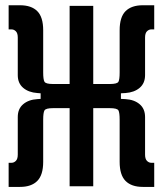

<svg xmlns="http://www.w3.org/2000/svg" viewBox="-20 -716 626 738"><path d="M13.2 2.4V-90.3H24.4Q33.7 -90.3 41 -97.7Q48.3 -105 48.3 -121.6V-266.1Q48.3 -297.9 69.1 -315.4Q89.8 -333 123.5 -335L136.2 -335.9V-357.4L123.5 -358.4Q89.8 -360.8 69.1 -378.4Q48.3 -396 48.3 -427.2V-571.8Q48.3 -588.4 41 -595.7Q33.7 -603 24.4 -603H13.2V-695.8H57.1Q100.6 -695.8 123.3 -673.1Q146 -650.4 146 -599.6V-437.5Q146 -410.6 150.9 -401.9Q155.8 -393.1 184.1 -393.1H247.6V-693.4H338.4V-393.1H401.9Q430.7 -393.1 435.3 -401.9Q439.9 -410.6 439.9 -437.5V-599.6Q439.9 -650.4 462.6 -673.1Q485.4 -695.8 528.8 -695.8H572.8V-603H561.5Q552.2 -603 544.9 -595.7Q537.6 -588.4 537.6 -571.8V-427.2Q537.6 -396 516.8 -378.4Q496.1 -360.8 462.4 -358.4L444.8 -357.4V-335.9L462.4 -335Q496.1 -333 516.8 -315.4Q537.6 -297.9 537.6 -266.1V-121.6Q537.6 -105 544.9 -97.7Q552.2 -90.3 561.5 -90.3H572.8V2.4H528.8Q485.4 2.4 462.6 -20.5Q439.9 -43.5 439.9 -93.8V-255.9Q439.9 -282.7 435.3 -291.5Q430.7 -300.3 401.9 -300.3H338.4V0H247.6V-300.3H184.1Q155.8 -300.3 150.9 -291.5Q146 -282.7 146 -255.9V-93.8Q146 -43.5 123.3 -20.5Q100.6 2.4 57.1 2.4Z"/></svg>

Font: CaskaydiaMono NF
Style: Regular
Weight: 400
Designer: Aaron Bell
Foundry: Saja Typeworks
Version: Version 2111.001; ttfautohint (v1.8.4);Nerd Fonts 3.1.1